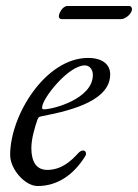

<svg xmlns="http://www.w3.org/2000/svg" viewBox="-20 -608 462 643"><path d="M186 -544H386C399 -544 422 -561 422 -578C422 -583 418 -588 413 -588H206C190 -588 177 -564 177 -553C177 -548 181 -544 186 -544ZM106 15C171 15 226 -21 266 -86C268 -89 268 -92 268 -94C268 -100 264 -104 258 -104C253 -104 247 -101 240 -93C218 -69 186 -39 138 -39C103 -39 85 -65 85 -112C85 -143 96 -180 106 -209C109 -217 113 -217 121 -219C232 -240 349 -275 349 -359C349 -393 322 -414 275 -414C133 -414 14 -223 14 -89C14 -42 63 15 106 15ZM128 -242C123 -242 121 -242 121 -248C121 -278 209 -389 264 -389C281 -389 291 -374 291 -357C291 -277 158 -242 128 -242Z"/></svg>

Font: EB Garamond
Style: Italic
Weight: 400
Italic angle: -17.2°
Designer: Georg Duffner and Octavio Pardo
Foundry: Georg Duffner
Version: Version 1.000;PS 001.000;hotconv 1.0.88;makeotf.lib2.5.64775